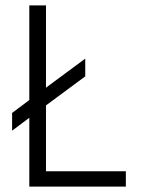

<svg xmlns="http://www.w3.org/2000/svg" viewBox="-20 -694 523 714"><path d="M151 -57H448V0H89V-256L25 -208V-274L89 -322V-674H151V-368L297 -476V-410L151 -302Z"/></svg>

Font: Hind Kochi Light
Style: Regular
Weight: 300
Designer: Dhruvi Tolia
Foundry: Indian Type Foundry
Version: Version 0.702;PS 1.0;hotconv 1.0.81;makeotf.lib2.5.63406